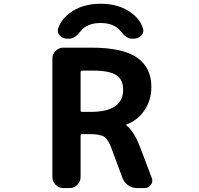

<svg xmlns="http://www.w3.org/2000/svg" viewBox="-20 -1004 1040 1004"><path d="M409.2 -302.7Q401.4 -302.7 401.4 -294.9V-78.1Q401.4 -54.7 384.3 -37.6Q367.2 -20.5 343.8 -20.5H311.5Q288.1 -20.5 271 -37.6Q253.9 -54.7 253.9 -78.1V-697.3Q253.9 -720.7 271 -737.8Q288.1 -754.9 311.5 -754.9H457Q621.1 -754.9 696.3 -703.1Q771.5 -651.4 771.5 -548.8Q771.5 -477.5 732.4 -422.9Q697.3 -374 642.6 -353.5Q640.6 -353.5 640.1 -351.1Q639.6 -348.6 641.6 -347.7Q680.7 -317.4 711.9 -236.3L773.4 -74.2Q776.4 -66.4 776.4 -59.6Q776.4 -47.9 769.5 -38.1Q756.8 -20.5 736.3 -20.5H697.3Q670.9 -20.5 649.9 -35.2Q628.9 -49.8 620.1 -74.2L562.5 -229.5Q545.9 -274.4 524.9 -288.6Q503.9 -302.7 450.2 -302.7ZM466.8 -634.8H409.2Q401.4 -634.8 401.4 -627V-425.8Q401.4 -418.9 409.2 -418.9H454.1Q624 -418.9 624 -535.2Q624 -586.9 588.4 -610.8Q552.7 -634.8 466.8 -634.8ZM727.5 -855.5Q729.5 -848.6 729.5 -842.8Q729.5 -829.1 718.8 -818.4Q704.1 -801.8 680.7 -801.8H669.9Q640.6 -801.8 611.3 -840.8Q602.5 -852.5 588.9 -861.3Q556.6 -883.8 506.3 -883.8Q456.1 -883.8 422.9 -861.3Q410.2 -852.5 401.4 -840.8Q372.1 -801.8 342.8 -801.8H331.1Q307.6 -801.8 293 -818.4Q282.2 -830.1 282.2 -842.8Q282.2 -849.6 284.2 -855.5Q299.8 -901.4 341.8 -933.6Q407.2 -984.4 506.3 -984.4Q605.5 -984.4 670.9 -933.6Q712.9 -901.4 727.5 -855.5Z"/></svg>

Font: Gen Jyuu Gothic Monospace Bold
Style: Bold
Weight: 700
Designer: [Source Han Sans]
Ryoko NISHIZUKA  (kana & ideographs); Paul D. Hunt (Latin, Greek & Cyrillic); Wenlong ZHANG  (bopomofo
Version: Version 1.002.20150607